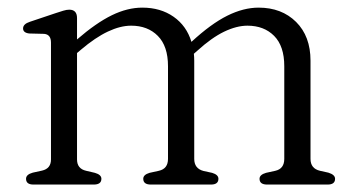

<svg xmlns="http://www.w3.org/2000/svg" viewBox="-20 -496 956 516"><path d="M187 -447.5V-390Q238.5 -434.5 280.5 -455Q322.5 -475.5 362.5 -475.5Q411.5 -475.5 446.5 -451Q481.5 -426.5 494.5 -383.5Q547 -432 590.8 -453.8Q634.5 -475.5 675 -475.5Q737 -475.5 775.8 -437Q814.5 -398.5 814.5 -333V-69Q814.5 -43 840 -37L862.5 -32Q880.5 -26.5 880.5 -15.5Q880.5 0 860.5 0H698Q677.5 0 677.5 -15.5Q677.5 -26.5 695 -31.5L720 -37Q744 -42.5 744 -69V-318Q744 -372 716.8 -399.5Q689.5 -427 645 -427Q616 -427 582.2 -410.8Q548.5 -394.5 509.5 -359L501 -351.5Q502 -342.5 502 -333V-69Q502 -43 527 -36.5L550 -31.5Q567 -26.5 567 -15.5Q567 0 547 0H385.5Q365 0 365 -15.5Q365 -26.5 382 -31.5L407 -37Q431.5 -42.5 431.5 -69V-318Q431.5 -372 404.2 -399.5Q377 -427 332.5 -427Q303.5 -427 270 -411.2Q236.5 -395.5 197 -362L187 -353.5V-67.5Q187 -42.5 211.5 -37L235 -31.5Q252.5 -26.5 252.5 -15.5Q252.5 0 232 0H70Q50 0 50 -15.5Q50 -27 68 -32L93 -37.5Q117 -43 117 -67.5V-381.5Q117 -403.5 98.5 -405L58.5 -406Q42 -408 42 -419.5Q42 -431.5 60.5 -437.5L129 -460.5Q141 -464.5 150 -467.2Q159 -470 166 -470Q187 -470 187 -447.5Z"/></svg>

Font: Fraunces 9pt Soft Light
Style: Regular
Weight: 300
Version: Version 1.000;[0bf87f6ff]